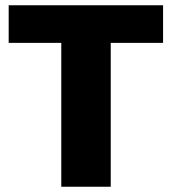

<svg xmlns="http://www.w3.org/2000/svg" viewBox="-20 -710 653 730"><path d="M401 -690V0H213V-690ZM600 -690V-547H13V-690Z"/></svg>

Font: Exo 2 ExtraBold
Style: Regular
Weight: 800
Designer: Natanael Gama
Foundry: Natanael Gama
Version: Version 2.010